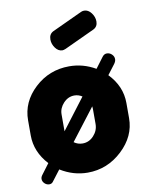

<svg xmlns="http://www.w3.org/2000/svg" viewBox="-85 -782 678 875"><g transform="rotate(-10 254.5 -344.0)"><path d="M254 -482Q318 -482 375 -449L411 -497Q420 -510 433 -510Q446 -510 456 -500.5Q466 -491 466 -478Q466 -468 458 -457L423 -411Q482 -350 482 -272V-202Q482 -118 413.5 -54Q345 10 254 10Q188 10 128 -27L89 24Q83 32 72 32Q60 32 50.5 23Q41 14 41 2Q41 -7 48 -16L84 -64Q27 -126 27 -202V-272Q27 -357 94 -419.5Q161 -482 254 -482ZM392 -628 252 -563Q242 -559 237 -559Q218 -559 204.5 -577.5Q191 -596 191 -617Q191 -642 211 -652L351 -717Q358 -720 365 -720Q384 -720 398 -701.5Q412 -683 412 -662Q412 -638 392 -628ZM327 -202V-272Q327 -274 326.5 -278Q326 -282 326 -284L214 -138Q232 -125 254 -125Q284 -125 305.5 -148.5Q327 -172 327 -202ZM182 -194 290 -336Q273 -347 254 -347Q225 -347 203.5 -324Q182 -301 182 -272Z"/></g></svg>

Font: Dosis
Style: ExtraBold
Weight: 800
Designer: EdgarTolentino, PabloImpallari, IginoMarini
Foundry: EdgarTolentino, PabloImpallari, IginoMarini
Version: Version 1.007